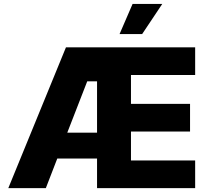

<svg xmlns="http://www.w3.org/2000/svg" viewBox="-20 -972 1083 992"><path d="M22.9 0 320.8 -727.5H988.3V-584.5H656.7V-435.5H961.9V-292.5H656.7V-143.1H988.3V0H481.4V-152.8H275.9L216.8 0ZM327.6 -286.6H481.4V-551.8H430.7ZM597.7 -795.9 665 -951.7H818.4L714.4 -795.9Z"/></svg>

Font: Inter Extra Bold
Style: Regular
Weight: 800
Designer: Rasmus Andersson
Foundry: rsms
Version: Version 4.000;git-3c8e0fc